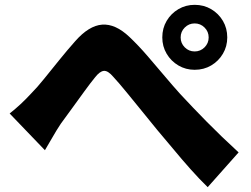

<svg xmlns="http://www.w3.org/2000/svg" viewBox="-20 -764 1040 795"><path d="M20 -294Q45 -314 66 -333.5Q87 -353 111 -379Q133 -401 162.5 -437.5Q192 -474 225.5 -515.5Q259 -557 291 -593Q348 -658 403 -662Q458 -666 516 -611Q553 -576 590.5 -532.5Q628 -489 663 -447.5Q698 -406 726 -375Q776 -321 835.5 -260.5Q895 -200 968 -133L840 11Q806 -22 769 -63.5Q732 -105 697 -147.5Q662 -190 631 -226Q601 -263 568 -303.5Q535 -344 504 -382Q473 -420 449 -446Q427 -472 410 -470.5Q393 -469 373 -443Q355 -421 329.5 -386Q304 -351 278 -315Q252 -279 232 -252Q214 -225 197 -195Q180 -165 166 -142ZM728 -609Q728 -585 745 -568Q762 -551 786 -551Q810 -551 827 -568Q844 -585 844 -609Q844 -633 827 -650Q810 -667 786 -667Q762 -667 745 -650Q728 -633 728 -609ZM652 -609Q652 -647 670 -677.5Q688 -708 718.5 -726Q749 -744 786 -744Q824 -744 854.5 -726Q885 -708 903 -677.5Q921 -647 921 -609Q921 -572 903 -541.5Q885 -511 854.5 -493Q824 -475 786 -475Q749 -475 718.5 -493Q688 -511 670 -541.5Q652 -572 652 -609Z"/></svg>

Font: Source Han Sans CN Heavy
Style: Regular
Weight: 900
Designer: Ryoko NISHIZUKA 西塚涼子 (kana, bopomofo & ideographs); Paul D. Hunt (Latin, Greek & Cyrillic); Sandoll Communications 산돌커뮤니
Foundry: Adobe
Version: Version 2.000;hotconv 1.0.107;makeotfexe 2.5.65593